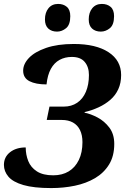

<svg xmlns="http://www.w3.org/2000/svg" viewBox="-21 -948 662 978"><path d="M240 10Q151 10 98 -5.5Q45 -21 22 -48Q-1 -75 -1 -108Q-1 -148 30 -172.5Q61 -197 110 -197Q110 -160 123 -127.5Q136 -95 167 -75Q198 -55 250 -55Q296 -55 329 -75Q362 -95 380.5 -133Q399 -171 399 -224Q399 -260 386.5 -285.5Q374 -311 350.5 -324Q327 -337 294 -337H217L231 -405H304Q343 -405 372 -424.5Q401 -444 416.5 -480.5Q432 -517 432 -566Q432 -607 410.5 -632.5Q389 -658 345 -658Q310 -658 282.5 -643Q255 -628 238 -597Q221 -566 216 -518Q161 -518 129 -534.5Q97 -551 97 -588Q97 -622 126.5 -653Q156 -684 214 -704Q272 -724 355 -724Q468 -724 532 -682Q596 -640 596 -566Q596 -525 581.5 -493.5Q567 -462 541 -439.5Q515 -417 481.5 -401.5Q448 -386 410 -377L410 -374Q441 -368 476 -349.5Q511 -331 536 -298Q561 -265 561 -215Q561 -153 534.5 -110Q508 -67 463 -40.5Q418 -14 360.5 -2Q303 10 240 10ZM492.5 -787Q465 -787 448 -802.5Q431 -818 431 -849Q431 -884 448.9 -906Q466.9 -928 497.8 -928Q525 -928 542.5 -913Q560 -898.1 560 -865.6Q560 -822 538.8 -804.5Q517.5 -787 492.5 -787ZM269.5 -787Q242 -787 225 -802.5Q208 -818 208 -849Q208 -884 225.9 -906Q243.9 -928 274.8 -928Q302 -928 319.5 -913Q337 -898.1 337 -865.6Q337 -822 315.7 -804.5Q294.5 -787 269.5 -787Z"/></svg>

Font: Noto Serif
Style: Italic
Weight: 400
Italic angle: -12°
Designer: Monotype Design Team
Foundry: Monotype Imaging Inc.
Version: Version 2.013